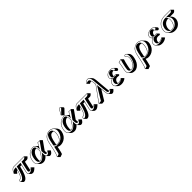

<svg xmlns="http://www.w3.org/2000/svg" viewBox="554 -2834 5265 5265"><g transform="rotate(-45 3186.5 -201.5)"><path d="M622.1 -429.2 630.4 -417 687 -360.4Q653.3 -314.5 624.5 -307.1Q614.3 -304.7 603 -304.2H533.2Q522 -266.6 476.1 -49.8Q508.3 -62.5 537.1 -85.9L551.8 -69.8L608.4 -13.7Q529.8 67.4 476.1 68.4Q433.6 67.9 417 52.2L360.8 -4.4Q340.3 -26.9 353.5 -91.8Q372.6 -181.6 401.4 -304.2H347.2Q282.2 2.4 184.1 55.7Q159.7 68.4 133.8 68.4Q121.6 67.4 114.7 61.5L58.1 4.9Q49.8 -5.4 52.7 -22Q57.6 -45.4 79.6 -59.6Q87.9 -64.5 96.2 -65.9Q135.7 -74.2 165 -128.4Q195.8 -185.5 223.1 -293Q186.5 -273.9 160.6 -225.6L141.1 -228.5L84.5 -285.2Q109.9 -357.9 157.7 -402.3Q186.5 -429.2 213.4 -429.2ZM617.2 -418.9H213.4Q171.9 -418.9 125.5 -345.7Q108.9 -318.8 97.7 -291.5Q143.6 -370.6 220.7 -371.1H251L248.5 -358.9Q191.4 -90.8 113.3 -60.5Q106 -58.1 98.1 -56.2Q76.2 -52.2 64 -24.9Q63 -21.5 62.5 -20Q59.6 -1.5 73.2 1.5Q75.7 2 77.6 2Q183.1 2 252.4 -246.1Q267.1 -299.3 280.8 -363.3L282.7 -371.1H427.2L424.3 -358.9Q387.2 -203.6 363.3 -89.8Q349.1 -23.4 371.6 -7.8Q379.4 -2.9 390.6 -0.5Q403.3 2 419.4 2Q467.3 1 538.1 -70.3L536.1 -72.3Q482.4 -31.7 437.5 -30.8Q405.3 -32.2 405.3 -72.8Q405.8 -87.9 409.7 -107.9Q456.5 -327.1 467.3 -363.8L469.2 -371.1H546.9Q580.6 -371.1 608.9 -405.3Q613.8 -411.1 618.2 -417Z M1128.9 -134.3 1130.4 -76.7Q1130.9 -64 1131.8 -53.2Q1150.9 -60.1 1173.3 -87.9L1198.2 -79.1L1254.9 -22.5Q1212.4 53.7 1167 64Q1156.2 66.4 1145 66.4Q1125 65.4 1111.8 53.7L1055.2 -2.9Q1048.3 -10.3 1044.4 -19Q968.3 64.9 893.1 66.4Q817.9 65.9 780.8 29.3L724.1 -27.3Q672.9 -80.1 697.3 -195.8Q730.5 -351.6 854.5 -412.1Q909.7 -438.5 965.8 -439Q1008.8 -438.5 1035.2 -413.1L1091.8 -356.4Q1096.7 -351.1 1100.6 -346.2L1151.9 -434.1Q1159.2 -434.1 1175.3 -431.6Q1191.4 -429.2 1198.7 -429.2Q1206.5 -429.2 1222.7 -431.6Q1237.3 -434.1 1243.7 -434.1L1300.3 -377.4ZM1028.8 -222.2 1028.3 -243.2Q1026.4 -309.6 1017.1 -343.3Q1012.7 -343.8 1009.3 -343.3Q943.4 -343.3 892.1 -273.9Q857.9 -226.6 843.8 -162.6Q826.2 -78.6 837.9 -29.8Q844.2 -29.3 849.6 -28.8Q918 -30.8 1003.9 -181.2ZM1039.1 -219.2 1012.7 -175.8Q922.9 -20 849.6 -19Q775.4 -19 767.6 -110.4Q766.6 -121.1 766.6 -131.8Q767.1 -171.4 777.3 -221.2Q801.3 -334 876.5 -384.8Q914.1 -409.7 952.6 -410.2Q1015.6 -410.2 1031.2 -324.7Q1036.6 -293 1038.1 -243.2ZM1062 -193.8 1222.7 -421.4Q1207 -418.9 1198.7 -418.9Q1189.9 -418.9 1173.3 -421.9Q1162.6 -423.3 1157.2 -423.8L1056.2 -250.5L1060.1 -294.9Q1064.9 -355 1037.1 -394.5Q1011.7 -428.7 965.8 -429.2Q872.1 -429.2 798.8 -362.8Q730 -299.3 707 -193.8Q673.3 -30.3 790.5 -4.4Q812 0 836.4 0Q907.7 0 976.6 -78.1Q998 -103 1022 -135.7L1039.6 -160.2L1041 -91.3Q1043.9 -1 1088.4 0Q1132.8 0 1167.5 -48.8Q1175.8 -60.5 1183.6 -73.7L1176.8 -76.2Q1145 -42 1112.3 -41Q1066.9 -42.5 1064 -132.8Z M1400.9 263.7 1314.9 294.4 1258.3 237.8 1251.5 220.2Q1289.1 155.8 1319.8 9.8L1361.3 -184.1Q1390.1 -319.3 1442.9 -369.6Q1449.7 -376 1458.5 -382.8Q1525.4 -438.5 1608.4 -439Q1685.5 -438.5 1733.4 -391.6L1790 -335Q1850.1 -274.9 1831.5 -179.2Q1831.1 -176.3 1831.1 -174.3Q1801.8 -35.2 1690.9 28.8Q1625 66.4 1547.9 66.4Q1494.6 65.9 1456.5 39.6L1439.9 117.7Q1417 223.6 1400.9 263.7ZM1438 -45.4 1411.6 -71.8Q1418.5 -63.5 1424.8 -57.1Q1431.6 -50.3 1438 -45.4ZM1470.7 -26.9Q1489.7 -20 1511.2 -20Q1606.9 -20 1655.3 -117.7Q1670.9 -149.9 1679.2 -189Q1699.2 -284.7 1680.2 -337.9Q1660.6 -344.2 1636.7 -344.2Q1544.4 -344.2 1506.3 -193.4Q1503.4 -182.1 1501 -171.4ZM1689 -187Q1662.6 -62.5 1576.7 -23.4Q1545.9 -9.8 1511.2 -9.8Q1448.7 -10.7 1403.8 -65.4L1400.9 -69.3L1435.1 -230Q1470.7 -397.9 1566.9 -410.2Q1573.7 -411.1 1580.6 -411.1Q1674.8 -411.1 1694.8 -322.3Q1699.7 -300.3 1699.7 -274.4Q1699.2 -235.4 1689 -187ZM1336.4 199.2Q1352.1 159.2 1373.5 59.1L1393.1 -33.7L1405.3 -25.4Q1442.4 -0.5 1491.2 0Q1616.7 0 1696.8 -92.3Q1746.6 -150.9 1764.6 -232.9Q1784.7 -326.7 1726.1 -384.8Q1694.3 -415 1648.9 -424.8Q1629.4 -428.7 1608.4 -429.2Q1528.3 -428.2 1464.8 -375.5Q1424.8 -342.8 1404.3 -294.9Q1385.7 -251 1371.1 -182.1L1329.6 12.2Q1298.3 157.2 1262.2 220.7L1264.2 225.1Z M2251.5 -682.1Q2268.1 -681.6 2278.8 -671.4L2335.4 -614.7Q2345.2 -603.5 2342.8 -590.3Q2339.8 -579.6 2333 -572.3L2214.8 -450.2Q2207 -442.4 2201.2 -442.4Q2195.8 -442.9 2192.9 -445.8L2136.2 -502.4Q2132.8 -506.8 2133.3 -512.2Q2134.3 -516.1 2137.7 -522L2220.2 -665Q2230.5 -681.6 2251.5 -682.1ZM2332 -134.3 2333.5 -76.7Q2334 -64 2335 -53.2Q2354 -60.1 2376.5 -87.9L2401.4 -79.1L2458 -22.5Q2415.5 53.7 2370.1 64Q2359.4 66.4 2348.1 66.4Q2328.1 65.4 2314.9 53.7L2258.3 -2.9Q2251.5 -10.3 2247.6 -19Q2171.4 64.9 2096.2 66.4Q2021 65.9 1983.9 29.3L1927.2 -27.3Q1876 -80.1 1900.4 -195.8Q1933.6 -351.6 2057.6 -412.1Q2112.8 -438.5 2168.9 -439Q2211.9 -438.5 2238.3 -413.1L2294.9 -356.4Q2299.8 -351.1 2303.7 -346.2L2355 -434.1Q2362.3 -434.1 2378.4 -431.6Q2394.5 -429.2 2401.9 -429.2Q2409.7 -429.2 2425.8 -431.6Q2440.4 -434.1 2446.8 -434.1L2503.4 -377.4ZM2231.9 -222.2 2231.4 -243.2Q2229.5 -309.6 2220.2 -343.3Q2215.8 -343.8 2212.4 -343.3Q2146.5 -343.3 2095.2 -273.9Q2061 -226.6 2046.9 -162.6Q2029.3 -78.6 2041 -29.8Q2047.4 -29.3 2052.7 -28.8Q2121.1 -30.8 2207 -181.2ZM2242.2 -219.2 2215.8 -175.8Q2126 -20 2052.7 -19Q1978.5 -19 1970.7 -110.4Q1969.7 -121.1 1969.7 -131.8Q1970.2 -171.4 1980.5 -221.2Q2004.4 -334 2079.6 -384.8Q2117.2 -409.7 2155.8 -410.2Q2218.8 -410.2 2234.4 -324.7Q2239.7 -293 2241.2 -243.2ZM2265.1 -193.8 2425.8 -421.4Q2410.2 -418.9 2401.9 -418.9Q2393.1 -418.9 2376.5 -421.9Q2365.7 -423.3 2360.4 -423.8L2259.3 -250.5L2263.2 -294.9Q2268.1 -355 2240.2 -394.5Q2214.8 -428.7 2168.9 -429.2Q2075.2 -429.2 2002 -362.8Q1933.1 -299.3 1910.2 -193.8Q1876.5 -30.3 1993.7 -4.4Q2015.1 0 2039.6 0Q2110.8 0 2179.7 -78.1Q2201.2 -103 2225.1 -135.7L2242.7 -160.2L2244.1 -91.3Q2247.1 -1 2291.5 0Q2335.9 0 2370.6 -48.8Q2378.9 -60.5 2386.7 -73.7L2379.9 -76.2Q2348.1 -42 2315.4 -41Q2270 -42.5 2267.1 -132.8ZM2252 -671.9Q2236.3 -670.9 2229 -660.2L2146.5 -517.1Q2144.5 -512.7 2143.1 -509.8V-509.3L2144.5 -508.8Q2147.9 -510.7 2151.4 -514.2L2269.5 -636.2Q2274.4 -641.6 2276.4 -648.9Q2279.3 -663.6 2262.7 -669.9Q2257.3 -671.9 2252 -671.9Z M3069.3 -429.2 3077.6 -417 3134.3 -360.4Q3100.6 -314.5 3071.8 -307.1Q3061.5 -304.7 3050.3 -304.2H2980.5Q2969.2 -266.6 2923.3 -49.8Q2955.6 -62.5 2984.4 -85.9L2999 -69.8L3055.7 -13.7Q2977.1 67.4 2923.3 68.4Q2880.9 67.9 2864.3 52.2L2808.1 -4.4Q2787.6 -26.9 2800.8 -91.8Q2819.8 -181.6 2848.6 -304.2H2794.4Q2729.5 2.4 2631.3 55.7Q2606.9 68.4 2581.1 68.4Q2568.8 67.4 2562 61.5L2505.4 4.9Q2497.1 -5.4 2500 -22Q2504.9 -45.4 2526.9 -59.6Q2535.2 -64.5 2543.5 -65.9Q2583 -74.2 2612.3 -128.4Q2643.1 -185.5 2670.4 -293Q2633.8 -273.9 2607.9 -225.6L2588.4 -228.5L2531.7 -285.2Q2557.1 -357.9 2605 -402.3Q2633.8 -429.2 2660.6 -429.2ZM3064.5 -418.9H2660.6Q2619.1 -418.9 2572.8 -345.7Q2556.2 -318.8 2544.9 -291.5Q2590.8 -370.6 2668 -371.1H2698.2L2695.8 -358.9Q2638.7 -90.8 2560.5 -60.5Q2553.2 -58.1 2545.4 -56.2Q2523.4 -52.2 2511.2 -24.9Q2510.3 -21.5 2509.8 -20Q2506.8 -1.5 2520.5 1.5Q2522.9 2 2524.9 2Q2630.4 2 2699.7 -246.1Q2714.4 -299.3 2728 -363.3L2730 -371.1H2874.5L2871.6 -358.9Q2834.5 -203.6 2810.5 -89.8Q2796.4 -23.4 2818.8 -7.8Q2826.7 -2.9 2837.9 -0.5Q2850.6 2 2866.7 2Q2914.6 1 2985.4 -70.3L2983.4 -72.3Q2929.7 -31.7 2884.8 -30.8Q2852.5 -32.2 2852.5 -72.8Q2853 -87.9 2856.9 -107.9Q2903.8 -327.1 2914.6 -363.8L2916.5 -371.1H2994.1Q3027.8 -371.1 3056.2 -405.3Q3061 -411.1 3065.4 -417Z M3602.5 -60.1 3659.2 -3.4Q3625.5 46.9 3582 64Q3569.8 68.4 3561 68.4Q3536.6 67.4 3522 53.7L3465.3 -2.4Q3439.9 -28.8 3431.6 -126L3422.4 -231.9L3247.6 56.6Q3193.8 61 3169.9 68.4L3147.5 56.6L3090.8 0L3404.3 -435.1L3400.4 -478Q3394.5 -542.5 3382.3 -580.6Q3344.7 -579.6 3306.6 -555.7L3250 -611.8L3236.3 -628.9Q3298.8 -697.3 3348.1 -698.2Q3382.3 -697.3 3403.8 -676.3L3460.4 -619.6Q3491.7 -586.9 3498.5 -512.2L3529.8 -157.2Q3536.1 -79.1 3541 -50.3Q3562 -55.2 3584.5 -77.1ZM3589.4 -58.6 3584.5 -63.5Q3556.2 -39.6 3521.5 -39.1Q3490.7 -39.1 3479.5 -78.6Q3472.2 -106.9 3463.4 -213.4L3431.6 -567.9Q3418 -685.5 3348.1 -688Q3304.2 -687 3249.5 -628.4L3252.4 -625Q3291 -646.5 3326.2 -647Q3395.5 -647 3410.2 -481.4Q3410.2 -479.5 3410.6 -479L3414.6 -432.1L3105.5 -3.4L3114.3 1Q3139.6 -6.3 3185.1 -9.8L3418.5 -394.5L3441.4 -127Q3450.2 -24.9 3477.5 -5.4Q3488.8 2 3504.4 2Q3533.7 2 3573.7 -40Q3582.5 -49.3 3589.4 -58.6Z M3911.6 -241.2Q3916 -241.2 3919.9 -241.2Q3920.4 -241.2 3931.2 -242.2Q3967.8 -246.1 3972.2 -246.1Q3987.8 -245.6 3993.7 -239.7L4050.3 -183.1Q4054.7 -177.2 4053.7 -170.4Q4047.4 -149.9 4019 -149.4Q4015.1 -149.4 3995.6 -152.3Q3974.6 -155.3 3969.2 -155.3Q3898.9 -155.3 3870.6 -93.3Q3864.3 -79.1 3860.8 -64.5Q3856.9 -43.5 3859.9 -25.9Q3870.6 -23.9 3880.9 -23.9Q3940.4 -24.4 4014.6 -68.8L4070.8 -12.2L4082 6.3Q4004.9 65.9 3919.4 66.4Q3838.4 65.9 3802.7 31.2L3746.1 -24.9Q3712.4 -59.6 3725.1 -118.2Q3740.7 -192.4 3828.6 -224.1Q3830.1 -224.6 3831.1 -225.1L3802.2 -253.9Q3778.3 -279.3 3787.1 -321.8Q3797.4 -369.1 3846.2 -404.3Q3896 -439 3964.8 -439Q4036.6 -438.5 4070.8 -405.3L4127.4 -348.6Q4145 -330.1 4141.1 -310.5Q4133.8 -277.3 4102.5 -273.4Q4100.1 -273.4 4098.6 -273.4Q4085 -273.9 4077.1 -281.7L4020.5 -338.4Q4015.1 -344.7 4010.7 -353.5H4010.3Q3961.4 -353.5 3932.6 -310.5Q3920.4 -291.5 3915 -267.6Q3912.1 -252.4 3911.6 -241.2ZM3794.9 -123Q3810.1 -193.8 3871.1 -215.3Q3891.1 -222.2 3913.1 -222.2Q3919.4 -222.2 3944.3 -218.3Q3959.5 -216.3 3962.4 -215.8Q3983.9 -216.8 3987.3 -229Q3988.3 -233.4 3984.4 -234.4Q3982.4 -234.9 3981 -235.4Q3976.6 -235.8 3972.2 -235.8Q3970.2 -235.8 3943.4 -233.4Q3921.9 -231.4 3919.9 -231Q3845.7 -231 3845.2 -293Q3845.2 -294.4 3845.2 -294.9Q3845.7 -309.6 3849.1 -326.2Q3863.8 -396 3923.8 -415.5Q3939 -419.9 3952.6 -419.9Q4000 -419.9 4015.6 -369.6Q4016.1 -367.7 4016.6 -366.2Q4025.4 -343.3 4035.6 -340.8Q4039.1 -340.3 4042 -339.8Q4066.4 -339.8 4073.7 -365.2Q4074.2 -367.7 4075.2 -369.1Q4080.6 -393.6 4043.5 -412.6Q4027.3 -420.4 4007.8 -424.8Q3987.3 -428.7 3964.8 -429.2Q3861.8 -429.2 3814 -356.9Q3801.3 -337.4 3796.9 -319.8Q3787.1 -272.9 3820.8 -251.5Q3831.5 -244.6 3846.2 -238.3L3871.6 -227.5L3845.2 -219.2Q3750.5 -189.5 3734.9 -115.7Q3715.8 -25.4 3807.6 -5.4Q3809.1 -4.9 3809.6 -4.9Q3833.5 0 3862.8 0Q3940.4 -0.5 4012.2 -52.7L4010.7 -55.2Q3939 -14.2 3880.9 -14.2Q3818.4 -14.2 3798.3 -63.5Q3792 -80.1 3792 -98.1Q3792.5 -110.8 3794.9 -123Z M4392.6 -194.3 4379.4 -132.3Q4365.7 -65.9 4368.7 -35.6Q4379.9 -34.2 4391.6 -34.2Q4468.8 -34.2 4524.9 -129.9Q4553.7 -179.7 4565.9 -236.8Q4584 -323.7 4554.2 -354Q4546.9 -360.8 4535.6 -368.2Q4525.9 -374.5 4521 -379.4Q4507.8 -394 4511.2 -414.1Q4515.6 -435.5 4542.5 -440.9Q4546.9 -441.9 4551.3 -441.9Q4576.7 -440.9 4593.3 -425.3L4649.9 -368.7Q4694.3 -322.3 4667 -192.4Q4634.3 -39.1 4534.7 30.8Q4482.9 66.4 4429.7 66.4Q4348.6 65.9 4314.5 32.2L4257.8 -24.4Q4216.8 -66.9 4239.3 -172.9L4252.4 -234.9Q4278.3 -357.9 4279.8 -411.1L4282.2 -414.1Q4316.4 -417 4376.5 -439Q4380.4 -438.5 4382.3 -437Q4384.3 -433.6 4383.8 -429.2L4439.9 -372.6Q4414.1 -295.4 4392.6 -194.3ZM4326.2 -252.9Q4347.7 -354 4372.1 -426.8Q4322.3 -408.2 4289.6 -404.8Q4286.6 -349.6 4262.2 -232.9L4249 -170.9Q4226.1 -61.5 4271.5 -25.4Q4290.5 -10.7 4319.8 -4.9Q4343.8 0 4373.5 0Q4451.2 0 4517.1 -74.2Q4577.6 -143.1 4600.6 -251Q4627.9 -380.4 4583.5 -420.4Q4573.7 -428.7 4562.5 -430.7Q4556.6 -431.6 4551.3 -432.1Q4530.8 -432.1 4522.5 -416Q4521.5 -413.6 4521 -412.1Q4516.6 -392.6 4536.6 -378.9Q4539.1 -377.4 4541 -376.5Q4578.1 -353.5 4582 -311Q4585 -279.8 4575.7 -234.9Q4552.7 -127.4 4488.8 -66.4Q4443.4 -24.4 4391.6 -23.9Q4301.8 -25.4 4301.3 -107.9Q4301.8 -137.7 4313 -190.9Z M4813 263.7 4727.1 294.4 4670.4 237.8 4663.6 220.2Q4701.2 155.8 4731.9 9.8L4773.4 -184.1Q4802.2 -319.3 4855 -369.6Q4861.8 -376 4870.6 -382.8Q4937.5 -438.5 5020.5 -439Q5097.7 -438.5 5145.5 -391.6L5202.1 -335Q5262.2 -274.9 5243.7 -179.2Q5243.2 -176.3 5243.2 -174.3Q5213.9 -35.2 5103 28.8Q5037.1 66.4 4960 66.4Q4906.7 65.9 4868.7 39.6L4852.1 117.7Q4829.1 223.6 4813 263.7ZM4850.1 -45.4 4823.7 -71.8Q4830.6 -63.5 4836.9 -57.1Q4843.8 -50.3 4850.1 -45.4ZM4882.8 -26.9Q4901.9 -20 4923.3 -20Q5019 -20 5067.4 -117.7Q5083 -149.9 5091.3 -189Q5111.3 -284.7 5092.3 -337.9Q5072.8 -344.2 5048.8 -344.2Q4956.5 -344.2 4918.5 -193.4Q4915.5 -182.1 4913.1 -171.4ZM5101.1 -187Q5074.7 -62.5 4988.8 -23.4Q4958 -9.8 4923.3 -9.8Q4860.8 -10.7 4815.9 -65.4L4813 -69.3L4847.2 -230Q4882.8 -397.9 4979 -410.2Q4985.8 -411.1 4992.7 -411.1Q5086.9 -411.1 5106.9 -322.3Q5111.8 -300.3 5111.8 -274.4Q5111.3 -235.4 5101.1 -187ZM4748.5 199.2Q4764.2 159.2 4785.6 59.1L4805.2 -33.7L4817.4 -25.4Q4854.5 -0.5 4903.3 0Q5028.8 0 5108.9 -92.3Q5158.7 -150.9 5176.8 -232.9Q5196.8 -326.7 5138.2 -384.8Q5106.4 -415 5061 -424.8Q5041.5 -428.7 5020.5 -429.2Q4940.4 -428.2 4877 -375.5Q4836.9 -342.8 4816.4 -294.9Q4797.9 -251 4783.2 -182.1L4741.7 12.2Q4710.4 157.2 4674.3 220.7L4676.3 225.1Z M5487.8 -241.2Q5492.2 -241.2 5496.1 -241.2Q5496.6 -241.2 5507.3 -242.2Q5543.9 -246.1 5548.3 -246.1Q5564 -245.6 5569.8 -239.7L5626.5 -183.1Q5630.9 -177.2 5629.9 -170.4Q5623.5 -149.9 5595.2 -149.4Q5591.3 -149.4 5571.8 -152.3Q5550.8 -155.3 5545.4 -155.3Q5475.1 -155.3 5446.8 -93.3Q5440.4 -79.1 5437 -64.5Q5433.1 -43.5 5436 -25.9Q5446.8 -23.9 5457 -23.9Q5516.6 -24.4 5590.8 -68.8L5647 -12.2L5658.2 6.3Q5581.1 65.9 5495.6 66.4Q5414.6 65.9 5378.9 31.2L5322.3 -24.9Q5288.6 -59.6 5301.3 -118.2Q5316.9 -192.4 5404.8 -224.1Q5406.2 -224.6 5407.2 -225.1L5378.4 -253.9Q5354.5 -279.3 5363.3 -321.8Q5373.5 -369.1 5422.4 -404.3Q5472.2 -439 5541 -439Q5612.8 -438.5 5647 -405.3L5703.6 -348.6Q5721.2 -330.1 5717.3 -310.5Q5710 -277.3 5678.7 -273.4Q5676.3 -273.4 5674.8 -273.4Q5661.1 -273.9 5653.3 -281.7L5596.7 -338.4Q5591.3 -344.7 5586.9 -353.5H5586.4Q5537.6 -353.5 5508.8 -310.5Q5496.6 -291.5 5491.2 -267.6Q5488.3 -252.4 5487.8 -241.2ZM5371.1 -123Q5386.2 -193.8 5447.3 -215.3Q5467.3 -222.2 5489.3 -222.2Q5495.6 -222.2 5520.5 -218.3Q5535.6 -216.3 5538.6 -215.8Q5560.1 -216.8 5563.5 -229Q5564.5 -233.4 5560.5 -234.4Q5558.6 -234.9 5557.1 -235.4Q5552.7 -235.8 5548.3 -235.8Q5546.4 -235.8 5519.5 -233.4Q5498 -231.4 5496.1 -231Q5421.9 -231 5421.4 -293Q5421.4 -294.4 5421.4 -294.9Q5421.9 -309.6 5425.3 -326.2Q5439.9 -396 5500 -415.5Q5515.1 -419.9 5528.8 -419.9Q5576.2 -419.9 5591.8 -369.6Q5592.3 -367.7 5592.8 -366.2Q5601.6 -343.3 5611.8 -340.8Q5615.2 -340.3 5618.2 -339.8Q5642.6 -339.8 5649.9 -365.2Q5650.4 -367.7 5651.4 -369.1Q5656.7 -393.6 5619.6 -412.6Q5603.5 -420.4 5584 -424.8Q5563.5 -428.7 5541 -429.2Q5438 -429.2 5390.1 -356.9Q5377.4 -337.4 5373 -319.8Q5363.3 -272.9 5397 -251.5Q5407.7 -244.6 5422.4 -238.3L5447.8 -227.5L5421.4 -219.2Q5326.7 -189.5 5311 -115.7Q5292 -25.4 5383.8 -5.4Q5385.3 -4.9 5385.7 -4.9Q5409.7 0 5439 0Q5516.6 -0.5 5588.4 -52.7L5586.9 -55.2Q5515.1 -14.2 5457 -14.2Q5394.5 -14.2 5374.5 -63.5Q5368.2 -80.1 5368.2 -98.1Q5368.7 -110.8 5371.1 -123Z M5950.7 -23.9Q6017.6 -23.9 6063 -91.8Q6086.9 -128.4 6096.7 -174.8Q6112.8 -252.9 6088.4 -304.2Q5944.8 -296.9 5901.4 -161.6Q5896.5 -146.5 5893.1 -131.3Q5882.3 -78.1 5901.9 -32.7Q5924.3 -23.9 5950.7 -23.9ZM6160.6 -304.2 6184.6 -280.8Q6245.6 -219.7 6229.5 -124.5Q6228.5 -119.6 6227.5 -115.2Q6212.9 -46.9 6157.2 4.9Q6090.3 65.9 5993.2 66.4Q5904.3 65.9 5856.9 19.5L5800.3 -37.1Q5742.2 -96.7 5765.1 -204.1Q5786.6 -301.3 5864.3 -366.2Q5941.4 -428.7 6066.9 -429.2H6307.6L6316.4 -417L6372.6 -360.4Q6338.4 -314.5 6309.6 -306.6Q6300.3 -304.2 6290 -304.2ZM5950.7 -14.2Q5862.8 -14.2 5833 -93.3Q5822.8 -121.6 5822.8 -152.3Q5822.8 -172.4 5826.7 -189.9Q5854.5 -321.8 5964.8 -358.4Q6002.9 -370.6 6047.4 -371.1H6051.8L6054.7 -367.7Q6111.3 -306.6 6113.3 -240.7Q6114.3 -210 6106.4 -172.9Q6085.4 -74.2 6016.6 -33.2Q5984.4 -14.6 5950.7 -14.2ZM6233.4 -371.1Q6266.1 -371.1 6294.9 -406.2Q6299.3 -411.6 6303.7 -417L6302.7 -418.9H6066.9Q5944.3 -418.5 5870.6 -358.4Q5794.9 -294.9 5774.9 -202.1Q5748.5 -79.1 5828.1 -27.3Q5852.5 -12.2 5884.3 -4.9Q5909.2 0 5936.5 0Q6065.9 0 6132.3 -106Q6153.8 -141.1 6161.6 -174.3Q6181.6 -268.1 6122.6 -328.6Q6108.4 -342.8 6092.3 -352.5L6060.1 -371.1Z"/></g></svg>

Font: Linux Biolinum Shadow O
Style: Italic
Weight: 400
Italic angle: -12°
Designer: Philipp H. Poll
Foundry: Philipp H. Poll
Version: Version 0.6.2